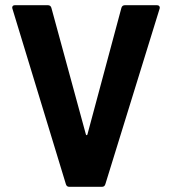

<svg xmlns="http://www.w3.org/2000/svg" viewBox="-20 -720 662 740"><path d="M234 -10 28 -686 27 -690Q27 -700 38 -700H164Q175 -700 178 -690L311 -202Q312 -199 314 -199Q316 -199 317 -202L448 -690Q451 -700 462 -700H585Q591 -700 594 -696Q597 -692 595 -686L386 -10Q383 0 373 0H247Q237 0 234 -10Z"/></svg>

Font: UMi
Style: Bold
Weight: 700
Designer: Peter Middis
Foundry: We Are UMi
Version: Version 1.0